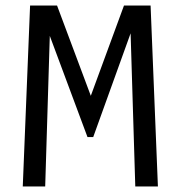

<svg xmlns="http://www.w3.org/2000/svg" viewBox="-20 -675 654 695"><path d="M525.1 -655 551.6 0H469.7L449.7 -655ZM163.6 -655 143.6 0H62.4L88.9 -655ZM489 -655 317.4 -178.8H296.7L119.3 -655H186.5L324.4 -286.3H293.3L428.8 -655Z"/></svg>

Font: Intel One Mono Light
Style: Regular
Weight: 300
Monospace: yes
Designer: Fred Shallcrass
Foundry: Frere-Jones Type LLC
Version: Version 1.004